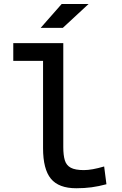

<svg xmlns="http://www.w3.org/2000/svg" viewBox="-20 -953 626 982"><path d="M370.1 9.8Q280.3 9.8 240.2 -39.1Q200.2 -87.9 200.2 -195.3V-732.4H303.7V-200.2Q303.7 -159.2 311.5 -133.3Q319.3 -107.4 342 -95.2Q364.7 -83 409.2 -83Q449.7 -83 512.7 -101.6L524.4 -10.7Q484.9 0 448.5 4.9Q412.1 9.8 370.1 9.8ZM47.9 -641.6V-732.4H209V-641.6ZM188 -810.5 295.4 -932.6H433.1L301.3 -810.5Z"/></svg>

Font: Cascadia Mono
Style: Regular
Weight: 400
Monospace: yes
Designer: Aaron Bell
Foundry: Saja Typeworks
Version: Version 2404.023